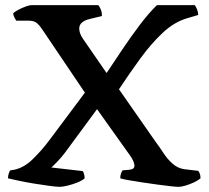

<svg xmlns="http://www.w3.org/2000/svg" viewBox="-20 -724 808 744"><path d="M212 0Q200 0 173.5 -3.5Q147 -7 116 -12Q85 -17 56 -23Q27 -29 11 -33Q11 -43 14 -52Q17 -61 20 -64Q66 -68 104 -104.5Q142 -141 173 -183L309 -365L143 -611Q134 -625 123 -634.5Q112 -644 90 -644H43Q41 -647 36.5 -655Q32 -663 31 -672Q36 -678 50 -685.5Q64 -693 79 -698.5Q94 -704 101 -704H361Q366 -698 370.5 -687.5Q375 -677 375 -662L326 -650Q309 -646 298 -637Q287 -628 287 -613Q287 -606 290 -596Q293 -586 302 -573L393 -441Q421 -483 454.5 -533Q488 -583 522.5 -628.5Q557 -674 588 -704H735Q740 -697 744 -686.5Q748 -676 748 -666L704 -653Q654 -638 609.5 -596Q565 -554 523.5 -497Q482 -440 441 -378L582 -176Q597 -156 613 -131.5Q629 -107 649.5 -89Q670 -71 697 -68L748 -62Q751 -59 754 -51.5Q757 -44 757 -33Q748 -25 732 -17.5Q716 -10 699.5 -5Q683 0 672 0Q663 0 640.5 -2.5Q618 -5 588.5 -9Q559 -13 529.5 -17.5Q500 -22 477.5 -26Q455 -30 446 -33Q446 -44 449 -52Q452 -60 455 -64L479 -66Q501 -67 501 -82Q501 -89 496.5 -100Q492 -111 480 -127L356 -301L230 -130Q216 -112 201.5 -97Q187 -82 179 -75L301 -61Q303 -58 305.5 -50Q308 -42 308 -33Q298 -24 279 -16.5Q260 -9 241 -4.5Q222 0 212 0Z"/></svg>

Font: Texturina SemiBold
Style: Regular
Weight: 600
Designer: Guillermo Torres Carreño
Foundry: Omnibus-Type
Version: Version 1.002; ttfautohint (v1.8.3)